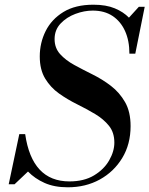

<svg xmlns="http://www.w3.org/2000/svg" viewBox="-20 -783 635 816"><path d="M268 13Q211 13 169.5 -5.5Q128 -24 99 -54L42 0H17L62 -213H87Q116 -12 275 -12Q337 -12 379.5 -37.5Q422 -63 444 -101.5Q466 -140 466 -177Q466 -220 443 -248.5Q420 -277 384 -298.5Q348 -320 307.5 -340Q267 -360 231 -385.5Q195 -411 172 -449Q149 -487 149 -543Q149 -601 174 -651Q199 -701 249.5 -732Q300 -763 377 -763Q431 -763 468 -747.5Q505 -732 528 -708L570 -754H595L555 -555H530Q530 -610 511.5 -651Q493 -692 458.5 -715Q424 -738 374 -738Q338 -738 300.5 -724Q263 -710 237.5 -683Q212 -656 212 -617Q212 -579 235.5 -553Q259 -527 295.5 -507Q332 -487 373.5 -466.5Q415 -446 451.5 -418Q488 -390 511.5 -349Q535 -308 535 -247Q535 -170 499.5 -111.5Q464 -53 404 -20Q344 13 268 13Z"/></svg>

Font: Libre Bodoni
Style: Italic
Weight: 400
Italic angle: -13°
Designer: Pablo Impallari, Rodrigo Fuenzalida
Foundry: Impallari Type
Version: Version 2.005;gftools[0.9.23]